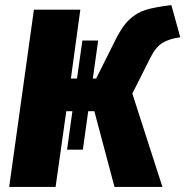

<svg xmlns="http://www.w3.org/2000/svg" viewBox="-20 -733 727 753"><path d="M499 -366 617 0H429L350 -297H326L305 -146H243L264 -297H240L198 0H16L113 -695H295L258 -425H282L303 -574H365L344 -425H357L428 -567Q456 -626 485.5 -654.5Q515 -683 550.5 -694Q586 -705 652 -713L687 -587Q644 -581 617.5 -565Q591 -549 570 -507Z"/></svg>

Font: Trujillo ExtraBold
Style: Italic
Weight: 800
Italic angle: -8°
Designer: Fira Sans original fonts by bBox Type GmbH, Carrois Corporate GbR, & Edenspiekermann AG / Changes by Cristiano Sobral
Foundry: Fira Sans original fonts by bBox Type GmbH, Carrois Corporate GbR, & Edenspiekermann AG / Changes by Cristiano Sobral
Version: Version 4.301;July 28, 2020;FontCreator 13.0.0.2655 64-bit